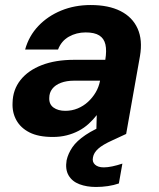

<svg xmlns="http://www.w3.org/2000/svg" viewBox="-20 -533 632 764"><path d="M190 12Q133 12 97.5 -6Q62 -24 45 -55Q28 -86 30 -124Q31 -176 61.5 -214.5Q92 -253 146.5 -274Q201 -295 275 -295H399Q405 -332 399.5 -356Q394 -380 375 -392Q356 -404 321 -404Q284 -404 254 -387Q224 -370 211 -336H80Q95 -390 132.5 -429.5Q170 -469 223.5 -491Q277 -513 341 -513Q412 -513 459.5 -489Q507 -465 527.5 -419.5Q548 -374 537 -310L482 0H363L365 -75Q351 -57 333 -40.5Q315 -24 293 -12.5Q271 -1 245.5 5.5Q220 12 190 12ZM240 -92Q266 -92 289 -101.5Q312 -111 330 -127.5Q348 -144 360.5 -165Q373 -186 378 -211V-212H275Q245 -212 222.5 -203.5Q200 -195 188 -179.5Q176 -164 176 -143Q175 -118 193 -105Q211 -92 240 -92ZM362 211Q325 211 296 200Q267 189 253 165Q239 141 245 105Q251 78 268 53Q285 28 320.5 4Q356 -20 415 -43L464 -63L482 0L428 25Q388 43 370.5 59Q353 75 350 93Q346 111 358 122Q370 133 393 133Q408 133 427 129Q446 125 467 118L453 197Q433 204 409.5 207.5Q386 211 362 211Z"/></svg>

Font: DM Sans 17pt
Style: Bold Italic
Weight: 700
Italic angle: -10°
Version: Version 4.004;gftools[0.9.30]